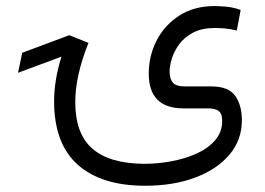

<svg xmlns="http://www.w3.org/2000/svg" viewBox="-20 -360 861 624"><path d="M267.6 -220.7Q224.6 -113.8 224.6 -27.8Q224.6 74.7 280.5 123.3Q336.4 171.9 449.2 172.4Q491.7 172.4 536.1 164.3Q580.6 156.2 618.2 139.4Q655.8 122.6 679 95.9Q702.1 69.3 702.1 32.7Q702.1 9.3 690.7 0.7Q679.2 -7.8 656.2 -7.8H576.2Q463.4 -7.8 463.4 -121.1Q463.4 -178.2 489 -228.3Q514.6 -278.3 562.7 -309.3Q610.8 -340.3 677.7 -340.3Q690.9 -340.3 714.6 -338.4Q738.3 -336.4 762.2 -327.6L749.5 -260.7Q729 -266.1 710 -267.6Q690.9 -269 677.7 -269Q636.2 -269 607.9 -254.2Q579.6 -239.3 562.7 -216.6Q545.9 -193.8 538.6 -169.7Q531.2 -145.5 531.2 -127.4Q531.2 -104 541.7 -91.6Q552.2 -79.1 581.1 -79.1H668.9Q723.6 -78.6 744.9 -47.9Q766.1 -17.1 766.1 30.8Q766.1 95.2 725.3 143.1Q684.6 190.9 613.8 217.3Q543 243.7 451.7 243.7Q309.6 243.7 232.7 175.3Q155.8 106.9 155.8 -31.2Q155.8 -99.1 179.7 -175.8L38.6 -123.5L52.2 -188.5L205.1 -245.6V-246.1V-245.6L205.6 -246.1L205.1 -245.6Z"/></svg>

Font: Vazir Light
Style: Light
Weight: 300
Designer: Saber Rastikerdar
Foundry: Saber Rastikerdar
Version: Version 30.0.0